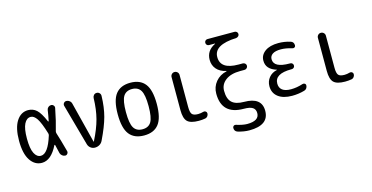

<svg xmlns="http://www.w3.org/2000/svg" viewBox="-92 -1211 3683 1901"><g transform="rotate(-15 1750.0 -260.0)"><path d="M210 -459Q168 -459 143.6 -410.6Q119.1 -362.3 119.1 -260.3Q119.1 -158.2 143.6 -109.4Q168 -60.5 210 -60.5Q283.2 -60.5 336.9 -235.4Q339.8 -246.1 336.9 -255.9Q301.8 -372.1 272.5 -415.5Q243.2 -459 210 -459ZM202.1 9.8Q128.9 9.8 83.5 -59.1Q38.1 -127.9 38.1 -259.8Q38.1 -390.6 83 -460.4Q127.9 -530.3 202.1 -530.3Q252 -530.3 288.6 -497.6Q325.2 -464.8 365.2 -371.1Q366.2 -369.1 368.7 -369.6Q371.1 -370.1 372.1 -372.1Q383.8 -427.7 391.6 -482.4Q394.5 -499 407.2 -509.3Q419.9 -519.5 435.5 -519.5Q450.2 -519.5 460.4 -507.8Q470.7 -496.1 467.8 -481.4Q442.4 -351.6 414.1 -255.9Q412.1 -247.1 415 -235.4Q436.5 -169.9 471.7 -39.1Q475.6 -25.4 466.8 -12.7Q458 0 443.4 0Q426.8 0 412.6 -11.2Q398.4 -22.5 393.6 -38.1Q383.8 -83 373 -126Q372.1 -128.9 369.6 -129.9Q367.2 -130.9 365.2 -127.9Q296.9 9.8 202.1 9.8Z M677.7 -52.7 559.6 -478.5Q555.7 -494.1 565.4 -506.8Q575.2 -519.5 590.8 -519.5Q609.4 -519.5 624.5 -507.8Q639.6 -496.1 643.6 -477.5L749 -60.5Q749 -59.6 750 -59.6Q752 -59.6 752 -61.5Q809.6 -174.8 834 -268.1Q858.4 -361.3 861.3 -478.5Q862.3 -495.1 873.5 -507.3Q884.8 -519.5 902.3 -519.5Q919.9 -519.5 931.6 -507.3Q943.4 -495.1 942.4 -477.5Q939.5 -362.3 914.6 -269.5Q889.6 -176.8 828.1 -49.8Q817.4 -26.4 795.9 -13.2Q774.4 0 748 0Q723.6 0 704.1 -14.6Q684.6 -29.3 677.7 -52.7Z M1338.9 -420.9Q1311.5 -465.8 1250 -465.8Q1188.5 -465.8 1161.1 -420.9Q1133.8 -376 1133.8 -259.8Q1133.8 -143.6 1161.1 -98.6Q1188.5 -53.7 1250 -53.7Q1311.5 -53.7 1338.9 -98.6Q1366.2 -143.6 1366.2 -259.8Q1366.2 -376 1338.9 -420.9ZM1400.4 -53.7Q1350.6 9.8 1250 9.8Q1149.4 9.8 1099.6 -53.7Q1049.8 -117.2 1049.8 -260.3Q1049.8 -403.3 1099.6 -466.8Q1149.4 -530.3 1250 -530.3Q1350.6 -530.3 1400.4 -466.8Q1450.2 -403.3 1450.2 -260.3Q1450.2 -117.2 1400.4 -53.7Z M1809.6 9.8Q1725.6 9.8 1692.9 -22.5Q1660.2 -54.7 1660.2 -139.6V-478.5Q1660.2 -495.1 1671.9 -507.3Q1683.6 -519.5 1700.7 -519.5Q1717.8 -519.5 1730 -507.8Q1742.2 -496.1 1742.2 -478.5V-150.4Q1742.2 -94.7 1758.3 -75.7Q1774.4 -56.6 1820.3 -56.6Q1845.7 -56.6 1877 -65.4Q1889.6 -68.4 1899.9 -60.5Q1910.2 -52.7 1910.2 -40Q1910.2 -24.4 1900.9 -11.7Q1891.6 1 1877 3.9Q1843.8 9.8 1809.6 9.8Z M2269.5 9.8Q2044.9 9.8 2044.9 -205.1Q2044.9 -274.4 2087.9 -326.2Q2130.9 -377.9 2200.2 -392.6Q2201.2 -392.6 2201.2 -393.6Q2201.2 -395.5 2200.2 -396.5Q2136.7 -410.2 2102.5 -449.7Q2068.4 -489.3 2068.4 -544.9Q2068.4 -639.6 2160.2 -684.6Q2162.1 -684.6 2162.1 -686.5Q2162.1 -687.5 2161.1 -688.5H2100.6Q2087.9 -688.5 2079.1 -697.3Q2070.3 -706.1 2070.3 -719.2Q2070.3 -732.4 2079.1 -741.2Q2087.9 -750 2100.6 -750H2378.9Q2391.6 -750 2400.9 -741.2Q2410.2 -732.4 2410.2 -719.2Q2410.2 -706.1 2400.9 -697.3Q2391.6 -688.5 2378.9 -686.5Q2147.5 -677.7 2148.4 -551.8Q2148.4 -426.8 2332 -426.8H2376Q2389.6 -426.8 2399.9 -417.5Q2410.2 -408.2 2410.2 -394Q2410.2 -379.9 2399.9 -370.1Q2389.6 -360.4 2376 -360.4H2332Q2236.3 -360.4 2181.6 -319.3Q2127 -278.3 2127 -211.9Q2127 -129.9 2166 -92.8Q2205.1 -55.7 2290 -55.7Q2469.7 -55.7 2469.7 83Q2469.7 230.5 2269.5 230.5Q2213.9 230.5 2152.3 211.9Q2120.1 202.1 2120.1 166Q2120.1 154.3 2129.9 146.5Q2139.6 138.7 2152.3 142.6Q2220.7 164.1 2264.6 164.1Q2387.7 164.1 2387.7 85Q2387.7 46.9 2360.4 28.3Q2333 9.8 2269.5 9.8Z M2685.5 -276.4Q2686.5 -276.4 2686.5 -278.3Q2686.5 -279.3 2685.5 -279.3Q2579.1 -311.5 2580.1 -400.4Q2580.1 -457 2629.9 -493.7Q2679.7 -530.3 2767.6 -530.3Q2829.1 -530.3 2889.6 -511.7Q2921.9 -502 2921.9 -465.8Q2921.9 -453.1 2912.1 -446.8Q2902.3 -440.4 2889.6 -444.3Q2826.2 -463.9 2775.4 -463.9Q2718.8 -463.9 2690.4 -444.8Q2662.1 -425.8 2662.1 -392.6Q2662.1 -305.7 2824.2 -305.7H2830.1Q2842.8 -305.7 2851.6 -297.4Q2860.4 -289.1 2860.4 -275.9Q2860.4 -262.7 2851.6 -254.4Q2842.8 -246.1 2830.1 -246.1H2824.2Q2654.3 -246.1 2654.3 -144.5Q2654.3 -101.6 2684.1 -78.6Q2713.9 -55.7 2772.5 -55.7Q2832 -55.7 2894.5 -76.2Q2906.2 -80.1 2917 -73.7Q2927.7 -67.4 2927.7 -53.7Q2927.7 -38.1 2918.5 -24.9Q2909.2 -11.7 2893.6 -7.8Q2832 9.8 2767.6 9.8Q2674.8 9.8 2623.5 -30.3Q2572.3 -70.3 2572.3 -139.6Q2572.3 -190.4 2603 -228Q2633.8 -265.6 2685.5 -276.4Z M3309.6 9.8Q3225.6 9.8 3192.9 -22.5Q3160.2 -54.7 3160.2 -139.6V-478.5Q3160.2 -495.1 3171.9 -507.3Q3183.6 -519.5 3200.7 -519.5Q3217.8 -519.5 3230 -507.8Q3242.2 -496.1 3242.2 -478.5V-150.4Q3242.2 -94.7 3258.3 -75.7Q3274.4 -56.6 3320.3 -56.6Q3345.7 -56.6 3377 -65.4Q3389.6 -68.4 3399.9 -60.5Q3410.2 -52.7 3410.2 -40Q3410.2 -24.4 3400.9 -11.7Q3391.6 1 3377 3.9Q3343.8 9.8 3309.6 9.8Z"/></g></svg>

Font: Rounded-X Mgen+ 1mn regular
Style: Regular
Weight: 400
Designer: [Source Han Sans]
Ryoko NISHIZUKA  (kana & ideographs); Paul D. Hunt (Latin, Greek & Cyrillic); Wenlong ZHANG  (bopomofo
Version: Version 1.059.20150602